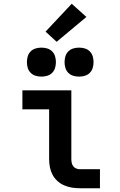

<svg xmlns="http://www.w3.org/2000/svg" viewBox="-20 -1000 640 1020"><path d="M404 0Q382 0 361 -3.5Q340 -7 320.5 -15.5Q301 -24 285 -38.5Q269 -53 259 -72Q249 -91 245 -112Q241 -133 241 -155V-419H99V-520H359V-155Q359 -145 361 -135Q363 -125 369 -117Q375 -109 384.5 -105Q394 -101 404 -101H511V0ZM400 -593Q384 -593 369 -597.5Q354 -602 343 -613Q332 -624 327.5 -639Q323 -654 323 -670Q323 -686 327.5 -701Q332 -716 343 -727Q354 -738 369 -742.5Q384 -747 400 -747Q416 -747 431 -742.5Q446 -738 457 -727Q468 -716 472.5 -701Q477 -686 477 -670Q477 -654 472.5 -639Q468 -624 457 -613Q446 -602 431 -597.5Q416 -593 400 -593ZM200 -593Q184 -593 169 -597.5Q154 -602 143 -613Q132 -624 127.5 -639Q123 -654 123 -670Q123 -686 127.5 -701Q132 -716 143 -727Q154 -738 169 -742.5Q184 -747 200 -747Q216 -747 231 -742.5Q246 -738 257 -727Q268 -716 272.5 -701Q277 -686 277 -670Q277 -654 272.5 -639Q268 -624 257 -613Q246 -602 231 -597.5Q216 -593 200 -593ZM281 -778 222 -832 361 -980 439 -910Z"/></svg>

Font: Iosevka Custom Extended
Style: Bold
Weight: 700
Width: 7
Monospace: yes
Designer: Belleve Invis
Foundry: Belleve Invis
Version: Version 11.2.4; ttfautohint (v1.8.4)